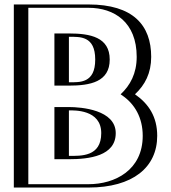

<svg xmlns="http://www.w3.org/2000/svg" viewBox="-20 -841 767 861"><path d="M264 -472V-676H288C363 -676 432 -671 432 -574C432 -477 363 -472 288 -472ZM264 -346H288C329 -346 459 -341 459 -244C459 -147 363 -142 288 -142H264ZM565 -419C624 -378 660 -315 660 -232C660 -79 538 0 377 0H67V-821H377C538 -821 633 -739 633 -586C633 -516 608 -459 565 -419ZM249 -457V-691H288C361.7 -691 447 -684.3 447 -574C447 -463.7 361.7 -457 288 -457ZM249 -361H288C324.8 -361 474 -358.8 474 -244C474 -131.1 359.7 -127 288 -127H249ZM556.4 -406.7C611.7 -368.3 645 -310.4 645 -232C645 -89.7 533.6 -15 377 -15H82V-806H377C531.9 -806 618 -730.4 618 -586C618 -519.6 594.6 -467 554.8 -430L541.2 -417.3ZM249 -457H288C361.7 -457 447 -463.7 447 -574C447 -684.3 361.7 -691 288 -691H249ZM249 -361V-127H288C359.7 -127 474 -131.1 474 -244C474 -358.8 324.8 -361 288 -361ZM556.4 -406.7 541.2 -417.3 554.8 -430C594.6 -467 618 -519.6 618 -586C618 -730.4 531.9 -806 377 -806H82V-15H377C533.6 -15 645 -89.7 645 -232C645 -310.4 611.7 -368.3 556.4 -406.7ZM264 -472H288C362.8 -472 432 -477.3 432 -574C432 -670.7 362.8 -676 288 -676H264ZM264 -346V-142H288C363 -142 459 -147 459 -244C459 -341.1 329.1 -346 288 -346ZM565 -419C608.9 -460.3 633 -516.2 633 -586C633 -738.9 537.9 -821 377 -821H67V0H377C538 0 660 -79.1 660 -232C660 -315.2 623.9 -377.7 565 -419ZM224 -457H288C385.4 -457 472 -473.9 472 -574C472 -674.1 385.4 -691 288 -691H224ZM224 -361V-127H288C380.3 -127 499 -141.3 499 -244C499 -348.5 345.2 -361 288 -361ZM520.9 -418.1 529.8 -411.9C584 -374.2 620 -313.5 620 -232C620 -78.1 495.7 -15 377 -15H107V-806H377C492.6 -806 593 -741.6 593 -586C593 -511.3 563.7 -457.9 520.9 -418.1ZM289 -472V-676C338.7 -675.9 407 -680.6 407 -574C407 -467.2 338.2 -472.1 289 -472ZM289 -346C311.6 -346 434 -350.8 434 -244C434 -137.2 342.6 -142 289 -142ZM585.3 -418.2C630.2 -460 658 -512.9 658 -586C658 -727.9 576.9 -821 377 -821H42V0H377C575.7 0 685 -90.6 685 -232C685 -316.5 647.5 -375 585.3 -418.2Z"/></svg>

Font: Hussar Outliner
Style: Regular
Weight: 700
Foundry: Cannot Into Space Fonts
Version: Version 0.92